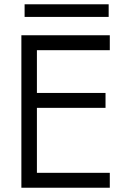

<svg xmlns="http://www.w3.org/2000/svg" viewBox="-20 -879 604 899"><path d="M80.1 0V-713.9H494.1V-644H152.8V-443.8H474.1V-374H152.8V-69.8H494.1V0ZM95.2 -858.9H488.8V-799.8H95.2Z"/></svg>

Font: Arcon-Regular
Style: Regular
Weight: 400
Designer: M. Zarth
Foundry: martin zarth - visuelle & digitale kommunikation
Version: Version 1.131;PS 001.131;hotconv 1.0.70;makeotf.lib2.5.58329